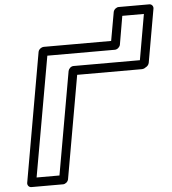

<svg xmlns="http://www.w3.org/2000/svg" viewBox="-61 -974 944 1054"><g transform="rotate(-5 411.0 -446.5)"><path d="M723 -617H357C342 -617 330 -603 328 -592L228 -25H102L219 -686H591C606 -686 619 -700 621 -711L648 -868H767ZM751 -575C760 -579 768 -588 770 -598L822 -893C824 -904 816 -918 801 -918H632C621 -918 606 -908 603 -893L575 -736H203C192 -736 176 -726 173 -711L48 0C46 11 54 25 69 25H244C255 25 270 15 273 0L373 -567H731C735 -567 744 -569 751 -575Z"/></g></svg>

Font: Asimov
Style: XWidOuIt
Weight: 500
Designer: Google
Version: Version 2.000980; 2014